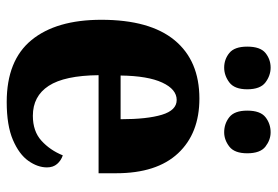

<svg xmlns="http://www.w3.org/2000/svg" viewBox="-144 -652 807 558"><g transform="rotate(90 259.0 -373.5)"><path d="M277 10Q156 10 97 -62Q38 -134 38 -265Q38 -406 97.5 -478Q157 -550 267 -550Q368 -550 426 -488Q484 -426 484 -308V-257H199Q200 -158 230 -112Q260 -66 317 -66Q362 -66 389.5 -91Q417 -116 432 -153Q447 -148 457 -136.5Q467 -125 467 -107Q467 -80 448 -53Q429 -26 387 -8Q345 10 277 10ZM327 -321Q327 -398 314 -441Q301 -484 271 -484Q240 -484 220.5 -442Q201 -400 200 -321ZM365 -622Q340 -622 321 -637Q302 -652 302 -689Q302 -727 321 -742Q340 -757 365 -757Q387 -757 406.5 -742Q426 -727 426 -689Q426 -652 406.5 -637Q387 -622 365 -622ZM177 -622Q153 -622 134.5 -637Q116 -652 116 -689Q116 -727 134.5 -742Q153 -757 177 -757Q200 -757 220 -742Q240 -727 240 -689Q240 -652 220 -637Q200 -622 177 -622Z"/></g></svg>

Font: Noto Serif Armenian Condensed ExtraBold
Style: Regular
Weight: 800
Width: 3
Designer: Monotype Design Team
Foundry: Monotype Imaging Inc.
Version: Version 2.008; ttfautohint (v1.8.4.7-5d5b)